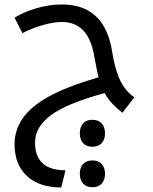

<svg xmlns="http://www.w3.org/2000/svg" viewBox="-20 -515 684 856"><path d="M525.9 -12.2Q499 -33.7 480 -53.7Q460.9 -73.7 446.8 -100.1Q279.3 -54.7 207.8 -2Q136.2 50.8 136.2 120.1Q136.2 244.1 272 244.1L252.9 320.8Q156.2 320.8 100.6 270.3Q44.9 219.7 44.9 127.9Q44.9 64.9 81.5 12.2Q118.2 -40.5 196.8 -84.2Q275.4 -127.9 419.9 -170.9Q412.1 -197.3 400.9 -261.2Q387.7 -340.3 351.8 -378.7Q315.9 -417 254.9 -417Q219.2 -417 168.9 -402.6Q118.7 -388.2 80.1 -367.2L44.9 -436Q83.5 -460.9 141.6 -478Q199.7 -495.1 255.9 -495.1Q447.3 -495.1 480 -284.2Q492.2 -206.1 515.6 -157Q539.1 -107.9 579.1 -81.1ZM392.1 319.8Q366.2 319.8 351.1 304.2Q335.9 288.6 335.9 259.8Q335.9 231.4 351.1 215.8Q366.2 200.2 392.1 200.2Q418.5 200.2 433.3 216.3Q448.2 232.4 448.2 259.8Q448.2 287.1 433.6 303.5Q418.9 319.8 392.1 319.8ZM392.1 139.2Q366.2 139.2 351.1 123.5Q335.9 107.9 335.9 79.1Q335.9 50.3 350.8 34.7Q365.7 19 392.1 19Q418.9 19 433.6 35.4Q448.2 51.8 448.2 79.1Q448.2 106.4 433.6 122.8Q418.9 139.2 392.1 139.2Z"/></svg>

Font: Noto Kufi Arabic
Style: Regular
Weight: 400
Designer: Monotype Design team
Foundry: Monotype Imaging Inc.
Version: Version 1.02